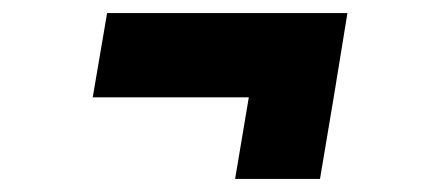

<svg xmlns="http://www.w3.org/2000/svg" viewBox="-20 -420 677 294"><path d="M144 -400H512L491 -271L470 -146H340L361 -271H122Z"/></svg>

Font: Oak Sans ExtraBold
Style: Italic
Weight: 800
Italic angle: -9.49998°
Foundry: Erik Kennedy, Walven
Version: Version 1.000